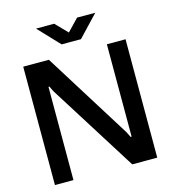

<svg xmlns="http://www.w3.org/2000/svg" viewBox="-132 -1035 1021 1142"><g transform="rotate(-15 379.0 -464.0)"><path d="M64 0V-729H222L556 -194L573 -160H579V-729H694V0H540L200 -541L184 -574H178V0ZM319 -798 196 -928H308L379 -855L449 -928H561L438 -798Z"/></g></svg>

Font: Hubot Sans Medium
Style: Regular
Weight: 500
Designer: Deni Anggara
Foundry: GitHub, Inc., Subsidiary of Microsoft Corporation
Version: Version 2.000